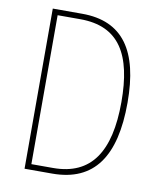

<svg xmlns="http://www.w3.org/2000/svg" viewBox="-81 -778 700 843"><g transform="rotate(10 269.0 -357.0)"><path d="M481 -364C481 -595 399 -714 217 -714H86V0H209C396 0 481 -124 481 -364ZM454 -362C454 -140 378 -25 209 -25H112V-689H213C388 -689 454 -572 454 -362Z"/></g></svg>

Font: Noto Sans Sinhala Condensed Thin
Style: Regular
Weight: 100
Width: 3
Designer: Jelle Bosma - Monotype Design Team
Foundry: Monotype Imaging Inc.
Version: Version 2.006